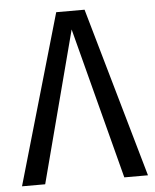

<svg xmlns="http://www.w3.org/2000/svg" viewBox="-51 -732 627 776"><g transform="rotate(-5 263.0 -344.5)"><path d="M518 0H422L262 -614L101 0H7L206 -689H321Z"/></g></svg>

Font: Fira Sans Condensed
Style: Regular
Weight: 400
Width: 3
Designer: bBox Type GmbH & Carrois Corporate GbR & Edenspiekermann AG
Foundry: bBox Type GmbH & Carrois Corporate GbR & Edenspiekermann AG
Version: Version 4.301